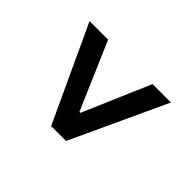

<svg xmlns="http://www.w3.org/2000/svg" viewBox="-125 -748 918 918"><g transform="rotate(-45 334.0 -289.0)"><path d="M80.6 -238.3V-338.9L565.4 -564V-438.5L220.2 -289.6L224.1 -296.4V-280.3L220.2 -286.6L565.4 -138.2V-13.7Z"/></g></svg>

Font: Inter 17pt SemiBold
Style: Regular
Weight: 600
Version: Version 4.001;git-66647c0bb